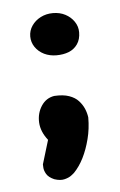

<svg xmlns="http://www.w3.org/2000/svg" viewBox="-39 -472 286 457"><g transform="rotate(-5 104.5 -243.5)"><path d="M72.9 -47.5Q59.4 -53.4 54.5 -62Q49.6 -70.6 49.4 -77.8Q49.1 -85 49.1 -85L66.4 -142.1Q49.9 -162.9 48.8 -185.1Q47.8 -207.2 59.1 -224.5Q70.5 -241.8 90.1 -244.9Q111.4 -246.2 125.6 -241.2Q139.8 -236.2 147.9 -227.3Q156.1 -218.4 160.6 -208Q165 -197.6 166.4 -186.9Q166.4 -159.9 160.1 -135.6Q153.9 -111.2 144.1 -91.6Q134.2 -71.9 120.8 -58.1Q120.8 -58.1 114.6 -53.1Q108.5 -48.1 97.9 -45.4Q87.4 -42.6 72.9 -47.5ZM104.1 -340.8Q88 -340.8 74.7 -347.2Q61.4 -353.8 53.5 -365.3Q45.6 -376.9 45.6 -390.9Q45.6 -404.9 53.5 -416.4Q61.4 -428 74.7 -434.8Q88 -441.6 104.1 -441.6Q120.6 -441.6 133.6 -434.8Q146.6 -428 154.5 -416.4Q162.4 -404.9 162.4 -390.9Q162.4 -373.9 154.5 -362.5Q146.6 -351.1 133.6 -345.9Q120.6 -340.8 104.1 -340.8Z"/></g></svg>

Font: Sour Gummy Black
Style: Regular
Weight: 900
Version: Version 1.000